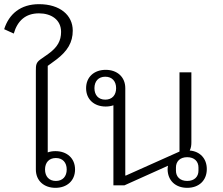

<svg xmlns="http://www.w3.org/2000/svg" viewBox="-27 -889 1072 921"><path d="M239 12C294 12 333 -22 333 -76C333 -130 294 -164 239 -164C225 -164 213 -162 202 -158V-573L243 -603C297 -644 322 -686 322 -742C322 -816 261 -869 160 -869C72 -869 16 -822 -7 -749L39 -728C57 -790 96 -825 160 -825C218 -825 266 -795 266 -736C266 -694 249 -662 204 -630L167 -604C146 -589 145 -577 145 -550V-76C145 -22 184 12 239 12ZM241 -21C208 -21 189 -43 189 -76C189 -109 208 -131 241 -131C274 -131 293 -109 293 -76C293 -43 274 -21 241 -21Z M871 12C927 12 965 -23 965 -78C965 -129 932 -163 883 -167C890 -180 891 -194 891 -207V-542H834V-162L577 -47H574V-466C574 -520 535 -554 480 -554C425 -554 386 -520 386 -466C386 -412 425 -378 480 -378C493 -378 506 -380 517 -384V0H570L779 -94C778 -89 777 -83 777 -78C777 -23 815 12 871 12ZM871 -21C836 -21 817 -42 817 -70V-86C817 -114 836 -135 871 -135C906 -135 925 -114 925 -86V-70C925 -42 906 -21 871 -21ZM478 -411C445 -411 426 -433 426 -466C426 -499 445 -521 478 -521C511 -521 530 -499 530 -466C530 -433 511 -411 478 -411Z"/></svg>

Font: IBM Plex Thai Looped Light
Style: Regular
Weight: 300
Designer: Mike Abbink, Paul van der Laan, Pieter van Rosmalen, Ben Mitchell, Mark Frömberg
Foundry: Bold Monday
Version: Version 1.0